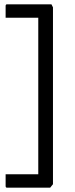

<svg xmlns="http://www.w3.org/2000/svg" viewBox="-20 -689 346 888"><path d="M12 179Q6 179 6 171V117H157V-607H6V-661Q6 -669 12 -669H218L225 -655V163L212 179Z"/></svg>

Font: Kreon Light Light
Style: Regular
Weight: 300
Version: Version 2.002